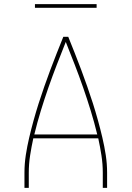

<svg xmlns="http://www.w3.org/2000/svg" viewBox="-20 -914 640 934"><path d="M99 0V-74Q99 -117 105.5 -159.5Q112 -202 122 -244.5Q132 -287 143.5 -328.5Q155 -370 168 -411Q181 -452 195.5 -493Q210 -534 225 -574.5Q240 -615 256 -655Q272 -695 288 -735H312Q328 -695 344 -655Q360 -615 375 -574.5Q390 -534 404.5 -493Q419 -452 432 -411Q445 -370 456.5 -328.5Q468 -287 478 -244.5Q488 -202 494.5 -159.5Q501 -117 501 -74V0H480V-74Q480 -116 473.5 -158Q467 -200 458 -241H142Q133 -200 126.5 -158Q120 -116 120 -74V0ZM147 -260H453Q439 -318 421.5 -375Q404 -432 384.5 -488Q365 -544 343.5 -599.5Q322 -655 300 -710Q278 -655 256.5 -599.5Q235 -544 215.5 -488Q196 -432 178.5 -375Q161 -318 147 -260ZM150 -876V-894H450V-876Z"/></svg>

Font: Zed Sans Thin Extended
Style: Regular
Weight: 100
Width: 7
Designer: Belleve Invis
Foundry: Belleve Invis
Version: Version 1.0.0; ttfautohint (v1.8.4)